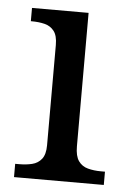

<svg xmlns="http://www.w3.org/2000/svg" viewBox="-44 -571 409 605"><g transform="rotate(5 160.0 -268.0)"><path d="M23 0V-42H36Q58 -42 76.5 -46.5Q95 -51 106.5 -65.5Q118 -80 118 -109V-426Q118 -456 106.5 -470.5Q95 -485 76.5 -489.5Q58 -494 36 -494H33V-536H212V-114Q212 -83 223 -67.5Q234 -52 253 -47Q272 -42 294 -42H307V0Z"/></g></svg>

Font: Noto Serif Toto
Style: Regular
Weight: 400
Designer: Monotype Design Team
Foundry: Monotype Imaging Inc.
Version: Version 2.001